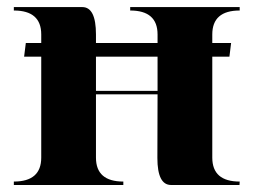

<svg xmlns="http://www.w3.org/2000/svg" viewBox="-20 -528 743 548"><path d="M429.2 -77.1 429.7 -258.8H253.9V-78.1Q253.9 -9.8 332 -9.8V0H19.5V-9.8Q97.7 -9.8 97.7 -78.1V-366.2H48.8L53.7 -405.3H97.7V-429.7Q97.7 -498 19.5 -498V-507.8H214.8Q253.9 -507.8 253.9 -429.7V-405.3H429.7V-429.7Q429.7 -498 351.6 -498V-507.8H664.1V-498Q585.9 -498 585.9 -429.7V-405.3H639.6L634.8 -366.2H585.9V-78.1Q585.9 -9.8 664.1 -9.8L663.6 0H468.3Q429.2 0 429.2 -77.1ZM429.7 -366.2H253.9V-268.6H429.7Z"/></svg>

Font: spinweradC
Style: Bold
Weight: 700
Width: 7
Version: Version 0.3